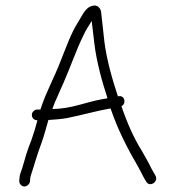

<svg xmlns="http://www.w3.org/2000/svg" viewBox="-20 -655 635 696"><path d="M113.5 -219H115.5L115.4 -218C109.5 -194.7 102.3 -171 93.7 -147C78.8 -110.1 69.7 -78 60.4 -45C55 -30.2 51.2 -22 50.3 -6L49.9 1C49.4 11.3 58.3 21 68.4 21C78.5 21 88.4 11.3 88.9 1L89.3 -6C89.5 -8.7 90 -12 90.8 -16C104.3 -55.9 113.2 -91 130.1 -136C140.7 -164.7 147.1 -192 155.5 -220C178 -221.9 199.7 -222.6 222.9 -227C277.9 -237.9 323.3 -251.7 380.7 -262C407.9 -182.5 442.5 -116.3 479.3 -53C490.5 -33.7 498.8 -13.7 509.8 3C521.6 25.6 555.6 4.5 543.9 -18C538.4 -27.7 534.7 -33 528.4 -45C519 -65.9 505.8 -86.8 493.7 -109C465.6 -153.5 440.4 -210.5 420.2 -270C439.8 -280.3 431.4 -311.5 409 -306H407L407.1 -307C387.5 -365.5 366.6 -438.3 358.4 -504C352.9 -549.6 351.4 -573.2 346.9 -608C346.3 -623.4 334.8 -639.1 315.2 -634C288.5 -628.3 277.7 -596.8 263.1 -575C237.7 -535.9 219.6 -482.7 199.7 -434C177.9 -375.7 146.2 -320.3 126.5 -258H115.5C104.9 -258 96.1 -249.6 95.5 -239C95 -228.4 102.9 -219 115.5 -219ZM169.7 -260 178.9 -284C190.3 -310 200.9 -334 210.7 -356C235 -410.5 256.6 -474.8 281.6 -525C291.2 -546.8 301.9 -561.5 312.4 -579C315.2 -554.4 317.6 -535.5 322.1 -497C329.7 -432.2 350.4 -357.3 369.7 -299C365 -297.7 359.6 -296.7 353.6 -296C290.8 -285.3 239.1 -260 169.7 -260Z"/></svg>

Font: Just Breathe
Style: Obl1
Weight: 400
Foundry: Cannot Into Space Fonts
Version: Version 0.72